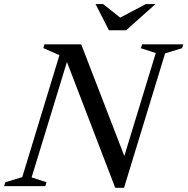

<svg xmlns="http://www.w3.org/2000/svg" viewBox="-40 -886 893 914"><path d="M561.5 -118.5 538 -98 701.5 -633.5 630.5 -656.5 636.5 -675H832.5L826.5 -656.5L746 -632L550.5 8H508.5L267 -621.5L287 -618.5L110.5 -41.5L181.5 -18.5L175.5 0H-20.5L-14.5 -18.5L66 -43L243 -623.5L166.5 -657L171.5 -675H346.5ZM700 -866.5 560.5 -742H478.5L415 -866.5H451L539.5 -796.5H521.5L654 -866.5Z"/></svg>

Font: Newsreader 24pt Medium
Style: Italic
Weight: 500
Italic angle: -17°
Designer: Hugues Gentile
Foundry: Production Type
Version: Version 1.003